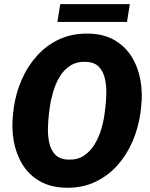

<svg xmlns="http://www.w3.org/2000/svg" viewBox="-20 -880 710 910"><path d="M648.9 -372.6 645.5 -343.8Q635.7 -273.9 608.2 -209.7Q580.6 -145.5 535.9 -95.7Q491.2 -45.9 430.2 -17.3Q369.1 11.2 293 9.8Q219.7 8.3 168.2 -21.5Q116.7 -51.3 86.2 -101.1Q55.7 -150.9 44.9 -212.9Q34.2 -274.9 42 -340.8L45.4 -369.6Q55.2 -439 83 -502.7Q110.8 -566.4 155.8 -616.2Q200.7 -666 261.7 -694.1Q322.8 -722.2 398.4 -720.7Q471.2 -719.7 522.5 -689.9Q573.7 -660.2 604.2 -610.6Q634.8 -561 645.8 -499.3Q656.7 -437.5 648.9 -372.6ZM475.6 -340.8 479.5 -371.1Q482.9 -399.9 483.9 -436Q484.9 -472.2 477.5 -506.1Q470.2 -540 449.5 -562.5Q428.7 -585 388.7 -586.9Q344.2 -588.9 313.5 -569.1Q282.7 -549.3 262.9 -516.4Q243.2 -483.4 231.9 -444.8Q220.7 -406.2 215.8 -370.6L211.9 -340.3Q208.5 -311.5 207.3 -275.1Q206.1 -238.8 213.1 -204.6Q220.2 -170.4 241.2 -147.7Q262.2 -125 302.7 -123.5Q346.2 -121.6 377 -141.8Q407.7 -162.1 428 -195.3Q448.2 -228.5 459.7 -267.1Q471.2 -305.7 475.6 -340.8ZM595.2 -860.4 582 -775.9H252L265.6 -860.4Z"/></svg>

Font: Roboto Black
Style: Italic
Weight: 900
Italic angle: -12°
Designer: Christian Robertson
Foundry: Google
Version: Version 3.0; 2020